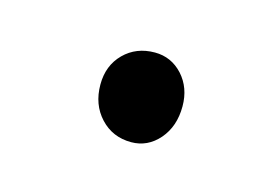

<svg xmlns="http://www.w3.org/2000/svg" viewBox="-33 -373 298 204"><g transform="rotate(15 115.5 -270.5)"><path d="M71.8 -272Q71.8 -293 85.2 -306.4Q98.6 -319.8 119.1 -319.8Q137.2 -319.8 149.7 -306.2Q162.1 -292.5 162.1 -272Q162.1 -250 149.7 -235.6Q137.2 -221.2 119.1 -221.2Q98.6 -221.2 85.2 -235.6Q71.8 -250 71.8 -272Z"/></g></svg>

Font: Junction Light
Style: Regular
Weight: 300
Designer: Caroline Hadilaksono
Foundry: Caroline Hadilaksono
Version: Version 1.002